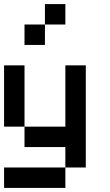

<svg xmlns="http://www.w3.org/2000/svg" viewBox="-20 -920 540 940"><path d="M0 0V-100H300V0ZM0 -300V-600H100V-300ZM100 -200V-300H300V-600H400V-100H300V-200ZM100 -700V-800H200V-700ZM200 -800V-900H300V-800Z"/></svg>

Font: GalmuriMono9 Regular
Style: Regular
Weight: 400
Designer: Lee Minseo (quiple)
Version: Version 2.399;hotconv 1.1.1;makeotfexe 2.6.0 DEVELOPMENT